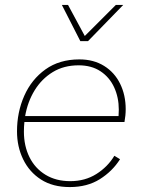

<svg xmlns="http://www.w3.org/2000/svg" viewBox="-20 -750 575 779"><path d="M263 9Q194 9 146.5 -21.5Q99 -52 74 -103.5Q49 -155 49 -217Q49 -295 78.5 -361.5Q108 -428 164.5 -468.5Q221 -509 302 -509Q360 -509 402.5 -482.5Q445 -456 467.5 -410Q490 -364 490 -307Q490 -282 485 -255H79Q77 -236 77 -216Q77 -158 99.5 -112.5Q122 -67 164.5 -41Q207 -15 265 -15Q325 -15 371 -44Q417 -73 444 -118L467 -104Q436 -55 385 -23Q334 9 263 9ZM299 -485Q239 -485 194 -457.5Q149 -430 120.5 -383.5Q92 -337 82 -279H461Q462 -294 462 -305Q462 -355 443 -396Q424 -437 387.5 -461Q351 -485 299 -485ZM306 -583 231 -730H256L324 -604L450 -730H480L337 -583Z"/></svg>

Font: Work Sans ExtraLight
Style: Italic
Weight: 200
Italic angle: -13°
Designer: Wei Huang
Foundry: Wei Huang
Version: Version 2.012; ttfautohint (v1.8.3)